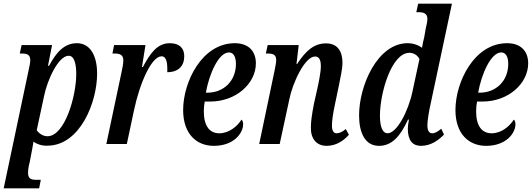

<svg xmlns="http://www.w3.org/2000/svg" viewBox="-38 -780 2881 1040"><path d="M-18 240H174L183 194H159C132 194 114 189 114 157C114 138 117 120 123 98L135 35C140 13 143 -13 143 -13C165 3 194 11 222 9C396 6 488 -226 488 -381C488 -487 445 -546 379 -546C308 -546 265 -493 228 -424H222L244 -536H79L69 -490H82C109 -490 126 -483 126 -454C126 -440 122 -423 116 -395ZM219 -42C193 -42 170 -60 161 -75L201 -261C218 -346 278 -478 334 -478C366 -478 375 -429 375 -379C375 -259 313 -42 219 -42Z M538 0H649L687 -179C719 -332 783 -475 837 -475C863 -475 870 -442 868 -389C928 -389 960 -422 960 -476C960 -518 935 -546 882 -546C813 -546 775 -490 736 -417H731L750 -536H580L571 -490H585C607 -490 630 -485 630 -454C630 -436 626 -413 619 -383Z M1120 10C1229 10 1279 -59 1279 -107C1279 -118 1276 -128 1270 -132C1247 -95 1202 -58 1150 -58C1095 -58 1066 -101 1066 -177C1066 -195 1068 -216 1071 -230H1101C1241 -230 1348 -328 1348 -437C1348 -505 1306 -546 1234 -546C1055 -546 954 -335 954 -184C954 -53 1028 10 1120 10ZM1077 -278C1095 -379 1146 -496 1202 -496C1226 -496 1240 -474 1240 -434C1240 -341 1173 -278 1086 -278Z M1731 10C1787 10 1827 -22 1852 -50L1835 -81C1817 -66 1801 -58 1785 -58C1768 -58 1760 -74 1760 -100C1760 -127 1766 -166 1775 -208L1798 -319C1805 -356 1817 -405 1817 -440C1817 -496 1795 -545 1728 -545C1665 -545 1620 -508 1571 -433H1568L1580 -536H1412L1402 -490H1414C1441 -490 1458 -483 1458 -456C1458 -441 1454 -421 1450 -401L1366 0H1477L1529 -241C1546 -328 1612 -474 1669 -474C1695 -474 1700 -446 1700 -422C1700 -388 1687 -327 1681 -300L1663 -220C1651 -158 1646 -122 1646 -91C1644 -32 1674 10 1731 10Z M2015 10C2082 10 2129 -38 2172 -132H2177C2173 -112 2171 -92 2171 -83C2171 -18 2198 10 2242 10C2298 10 2340 -23 2367 -51L2352 -83C2337 -69 2319 -58 2303 -58C2286 -58 2277 -73 2277 -101C2277 -128 2286 -180 2294 -215L2410 -760H2227L2217 -714H2230C2258 -714 2277 -706 2277 -678C2277 -664 2273 -646 2268 -625L2260 -579C2257 -567 2250 -538 2248 -521C2228 -536 2200 -546 2170 -546C2007 -546 1907 -317 1907 -155C1907 -61 1939 10 2015 10ZM2061 -58C2038 -58 2020 -85 2020 -154C2020 -272 2081 -494 2180 -494C2200 -494 2223 -483 2234 -460L2197 -288C2174 -176 2111 -58 2061 -58Z M2595 10C2704 10 2754 -59 2754 -107C2754 -118 2751 -128 2745 -132C2722 -95 2677 -58 2625 -58C2570 -58 2541 -101 2541 -177C2541 -195 2543 -216 2546 -230H2576C2716 -230 2823 -328 2823 -437C2823 -505 2781 -546 2709 -546C2530 -546 2429 -335 2429 -184C2429 -53 2503 10 2595 10ZM2552 -278C2570 -379 2621 -496 2677 -496C2701 -496 2715 -474 2715 -434C2715 -341 2648 -278 2561 -278Z"/></svg>

Font: Noto Serif Condensed Semi
Style: Italic
Weight: 600
Width: 3
Italic angle: -12°
Designer: Monotype Design Team
Foundry: Monotype Imaging Inc.
Version: Version 1.901